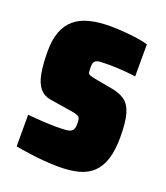

<svg xmlns="http://www.w3.org/2000/svg" viewBox="-104 -592 584 674"><g transform="rotate(20 188.0 -255.0)"><path d="M192 8Q166 8 136 5.5Q106 3 78 -1Q50 -5 29 -9V-127Q46 -126 60.5 -124.5Q75 -123 87.5 -122.5Q100 -122 111.5 -121.5Q123 -121 132 -121Q159 -121 174 -122.5Q189 -124 195.5 -131Q202 -138 202 -154Q202 -167 200.5 -174Q199 -181 191.5 -184.5Q184 -188 166 -191L84 -204Q60 -208 45 -225.5Q30 -243 23.5 -276.5Q17 -310 17 -361Q17 -404 28.5 -434Q40 -464 62 -482.5Q84 -501 117 -509.5Q150 -518 193 -518Q217 -518 244 -516Q271 -514 295.5 -510.5Q320 -507 336 -502V-382Q314 -385 295.5 -386.5Q277 -388 262.5 -388.5Q248 -389 237 -389Q215 -389 202 -388Q189 -387 183.5 -381Q178 -375 178 -361Q178 -347 179 -340.5Q180 -334 186.5 -331.5Q193 -329 207 -326L273 -314Q303 -309 322.5 -295Q342 -281 351 -250.5Q360 -220 360 -164Q360 -113 349 -80Q338 -47 317 -27.5Q296 -8 264.5 0Q233 8 192 8Z"/></g></svg>

Font: Saira Condensed Black
Style: Regular
Weight: 900
Width: 3
Designer: Hector Gatti with collaboration of the Omnibus-Type team
Foundry: Omnibus-Type
Version: Version 1.101